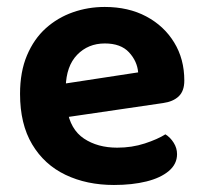

<svg xmlns="http://www.w3.org/2000/svg" viewBox="-20 -512 579 547"><path d="M123.8 -171.4 118.5 -266.8 373.6 -305.8Q370.9 -337.7 347.5 -363Q324.1 -388.2 278.6 -388.2Q231.1 -388.2 199.8 -355.9Q168.6 -323.6 167.3 -263.7L171.2 -200.8Q180.2 -143.3 219.1 -117.3Q258 -91.3 313.9 -91.3Q355.9 -91.3 392.5 -103.3Q429.2 -115.3 451.2 -129.3Q465.5 -120.4 474.9 -105.2Q484.4 -90.1 484.4 -72.9Q484.4 -44.6 460.9 -24.8Q437.4 -5 397 5Q356.5 15 304.6 15Q227 15 166.5 -14Q106 -43 71.6 -100.8Q37.1 -158.6 37.1 -244.6Q37.1 -307.5 56.9 -354.3Q76.7 -401.1 110.5 -431.5Q144.3 -461.8 187.6 -477Q230.9 -492.2 278.3 -492.2Q345.9 -492.2 396.6 -465.2Q447.4 -438.2 476.2 -391Q505.1 -343.9 505.1 -282.5Q505.1 -252.6 489.1 -237.5Q473.2 -222.4 444.6 -218.4Z"/></svg>

Font: Baloo Tamma 2
Style: Regular
Weight: 400
Designer: Divya Kowshik, Shuchita Grover and Ek Type
Foundry: Ek Type
Version: Version 1.700